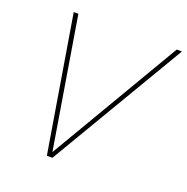

<svg xmlns="http://www.w3.org/2000/svg" viewBox="-130 -851 947 972"><g transform="rotate(20 343.5 -365.0)"><path d="M687 -730H659L245 -27L129 -730H104L225 0H255Z"/></g></svg>

Font: Nacelle Thin
Style: Italic
Weight: 100
Italic angle: -12°
Designer: Sora Sagano
Foundry: Sora Sagano
Version: Version 1.000;FEAKit 1.0